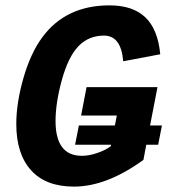

<svg xmlns="http://www.w3.org/2000/svg" viewBox="-20 -689 640 719"><path d="M542 -219.2H586.4L572.3 -147H527.8L517.1 -90.3Q379.4 9.8 256.8 9.8Q151.4 9.8 96.2 -51.5Q41 -112.8 41 -224.6Q41 -303.2 67.6 -396.2Q94.2 -489.3 138.2 -549.1Q182.1 -608.9 245.1 -638.9Q308.1 -668.9 390.1 -668.9Q477.5 -668.9 524.4 -624Q571.3 -579.1 580.1 -485.8L441.4 -459.5Q433.6 -555.7 369.6 -555.7Q312 -555.7 273.9 -516.1Q235.8 -476.6 211.9 -390.4Q188 -304.2 188 -235.8Q188 -105.5 286.6 -105.5Q313.5 -105.5 344.2 -116Q375 -126.5 395 -141.6L396 -147H261.2L275.4 -219.2H410.2L417.5 -256.3H283.7L304.2 -362.8H569.8Z"/></svg>

Font: Liberation Mono
Style: Bold Italic
Weight: 700
Italic angle: -12°
Monospace: yes
Designer: Steve Matteson
Foundry: Ascender Corporation
Version: Version 2.1.5